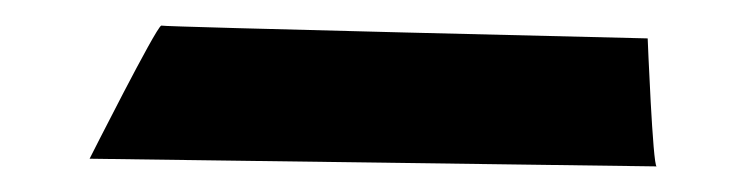

<svg xmlns="http://www.w3.org/2000/svg" viewBox="-20 -450 583 150"><path d="M50 -326 493 -320C490 -320 486 -420 486 -420C486 -420 106 -429 106 -430C102 -429 50 -326 50 -326Z"/></svg>

Font: Getaway
Style: Regular
Weight: 400
Version: Version 0.1